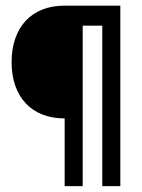

<svg xmlns="http://www.w3.org/2000/svg" viewBox="-20 -651 495 670"><path d="M399.9 -631.3V-1.5H336.9V-561.5H268.6V-1.5H205.6V-237.8Q163.1 -237.8 128.9 -251Q94.7 -264.2 70.6 -289.6Q46.4 -314.9 33.4 -351.6Q20.5 -388.2 20.5 -434.6Q20.5 -480.5 33.4 -517.1Q46.4 -553.7 70.3 -579.1Q94.2 -604.5 128.4 -617.9Q162.6 -631.3 205.6 -631.3Z"/></svg>

Font: Fibel Vienna LRS
Style: Regular
Weight: 400
Designer: Peter Wiegel
Foundry: Peter Wioegel
Version: Version 000.000